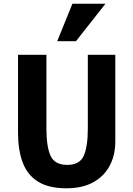

<svg xmlns="http://www.w3.org/2000/svg" viewBox="-20 -993 717 1034"><path d="M389 -771 548 -973H370L288 -771ZM601 -231V-698H453V-302Q453 -205 431.5 -155Q410 -105 342 -105Q275 -105 252.5 -153.5Q230 -202 230 -302V-698H77V-279Q77 -186 102 -118.5Q127 -51 184.5 -15Q242 21 338 21Q423 21 481.5 -11Q540 -43 570.5 -100Q601 -157 601 -231Z"/></svg>

Font: Repo Bold
Style: Bold
Weight: 700
Designer: Stefan Peev
Foundry: Context Ltd
Version: Version 1.502